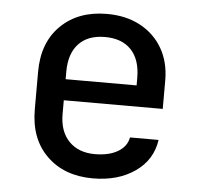

<svg xmlns="http://www.w3.org/2000/svg" viewBox="-45 -607 691 663"><g transform="rotate(5 300.0 -275.0)"><path d="M300 10Q201 10 140.5 -49Q80 -108 80 -210V-340Q80 -442 140.5 -501Q201 -560 300 -560Q366 -560 415.5 -533.5Q465 -507 492.5 -459.5Q520 -412 520 -349V-250H177V-202Q177 -142 210 -108Q243 -74 300 -74Q348 -74 379 -92Q410 -110 416 -142H515Q505 -72 446 -31Q387 10 300 10ZM177 -349V-323H423V-349Q423 -412 391 -446Q359 -480 300 -480Q241 -480 209 -446Q177 -412 177 -349Z"/></g></svg>

Font: JetBrains Mono NL Medium
Style: Regular
Weight: 500
Monospace: yes
Designer: Philipp Nurullin, Konstantin Bulenkov
Foundry: JetBrains
Version: Version 2.305; ttfautohint (v1.8.4.7-5d5b)